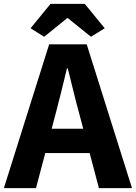

<svg xmlns="http://www.w3.org/2000/svg" viewBox="-26 -972 702 992"><path d="M-6 0 228 -743H422L656 0H485L385 -379Q369 -436 354 -498.5Q339 -561 324 -619H320Q306 -560 290.5 -498Q275 -436 260 -379L160 0ZM146 -181V-307H502V-181ZM202 -782 132 -826 235 -952H412L515 -826L444 -782L325 -878H321Z"/></svg>

Font: Noto Sans JP Thin ExtraBold
Style: Regular
Weight: 800
Version: Version 2.004-H2;hotconv 1.0.118;makeotfexe 2.5.65603